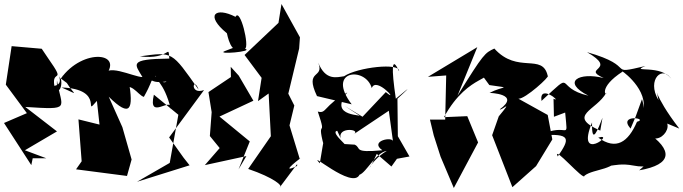

<svg xmlns="http://www.w3.org/2000/svg" viewBox="-20 -844 3406 957"><path d="M327 -420 292 -469C338 -370 395 -361 287 -408C511 -400 388 -255 463 -341L476 -223L371 -249L387 -40L359 0L613 33L636 -49L590 -210L522 -362C631 -254 647 -298 621 -445C603 -472 603 -488 571 -393C633 -447 664 -371 697 -361C771 -493 693 -420 810 -438C789 -418 740 -479 758 -464C744 -450 796 -444 832 -299C841 -372 715 -236 747 -372L869 -272L826 -32L663 62L925 -20L895 -58L823 -159L997 -395C922 -369 944 -469 970 -397C834 -589 843 -586 677 -563C832 -544 817 -631 824 -552C616 -550 653 -524 690 -460C644 -460 497 -539 496 -456C612 -582 394 -610 282 -451C247 -504 312 -427 251 -416C236 -503 313 -421 221 -552L188 -601L38 -614L9 -422L114 -280L0 -231L136 -21L143 -55H211L104 -95L264 -189L106 -311C340 -296 287 -301 264 -443C259 -355 296 -406 283 -453Z M1169 0 1225 -139 1074 -263 1243 -342 1170 -467 1130 -511 1131 -460 1019 -385 1035 -285 1026 -166 1075 -106 1001 -21 1208 -66ZM1102 -590C1049 -570 1251 -587 1201 -601C1225 -610 1177 -808 1154 -760C1055 -811 999 -770 1111 -678C1111 -678 1135 -550 1180 -620Z M1461 -17C1356 33 1502 -74 1474 -52L1423 -219L1447 -318L1417 -377L1471 -602L1475 -658L1383 -824L1368 -730L1199 -570L1284 -456L1266 -340L1319 -378L1330 -165L1217 -2C1346 42 1394 84 1374 90L1461 -26Z M2021 -64 1963 -165 1961 -352C2001 -389 2053 -436 1953 -352C1930 -506 1932 -570 1969 -489C1976 -533 1762 -509 1695 -464C1659 -459 1603 -440 1566 -532C1599 -449 1495 -502 1560 -365L1733 -324C1603 -495 1802 -514 1833 -405C1855 -466 1975 -325 1903 -385L1787 -262L1698 -316L1781 -262C1802 -275 1610 -256 1711 -383C1592 -317 1608 -275 1564 -288C1617 -132 1547 -283 1603 -85C1595 -184 1598 -168 1574 -30C1507 -103 1736 103 1772 27C1806 16 1853 -84 1908 -92C1814 -37 1796 60 1858 -77L1931 -14C2001 -112 2000 -106 1923 -46ZM1679 -153C1658 -215 1789 -200 1740 -173L1918 -292L1939 -138C1941 -166 1818 -142 1886 -95C1736 -81 1784 -106 1748 -123L1681 -127C1756 -86 1617 -185 1661 -192Z M2419 -420C2535 -402 2491 -418 2420 -381C2420 -381 2578 -377 2471 -299C2481 -291 2542 -356 2466 -264L2433 -170L2534 89L2652 -16L2733 -149L2710 -271L2564 -352C2597 -349 2724 -465 2710 -466C2684 -582 2560 -473 2444 -602C2397 -580 2391 -578 2260 -366L2359 -609L2113 -461L2204 -468L2199 -248H2123L2142 -169L2176 -63L2242 93L2363 -134L2309 -265L2193 -260C2319 -491 2470 -437 2365 -494Z M2741 -262 2797 -283C2811 -127 2815 -242 2671 -169C2828 -181 2822 -154 2760 -64C2732 -127 2893 62 2893 32C2939 -5 3059 6 3065 -74C2978 23 3024 -41 3136 -19C3280 10 3282 -105 3166 5C3333 -24 3336 -96 3202 -187C3260 -80 3391 -266 3231 -259L3366 -203C3231 -377 3248 -432 3262 -345C3200 -449 3286 -525 3329 -445C3284 -527 3111 -479 3197 -515C2996 -468 3165 -511 2906 -584C3065 -492 2873 -507 2989 -455C2867 -486 2776 -437 2913 -367C2737 -407 2854 -503 2679 -341C2666 -431 2786 -328 2739 -352ZM3148 -262 3123 -203C3057 -278 3217 -254 3155 -237C3111 -135 3051 -94 2962 -158C3055 -186 2846 -26 2931 -234C2928 -113 2961 -200 2983 -257L2972 -193C2801 -268 2955 -294 3002 -382C3002 -361 2960 -407 3083 -487C3059 -506 3202 -414 3188 -306C3163 -298 3204 -267 3180 -350Z"/></svg>

Font: Asimov Silicon
Style: Regular
Weight: 400
Designer: Google
Version: Version 2.000980; 2014